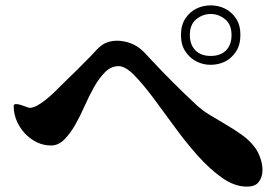

<svg xmlns="http://www.w3.org/2000/svg" viewBox="-20 -727 1040 714"><path d="M653 -597Q653 -634 669.5 -658.5Q686 -683 710.5 -695Q735 -707 763.5 -707Q792 -707 816.5 -695Q841 -683 857.5 -658.5Q874 -634 874 -597Q874 -560 857.5 -535Q841 -510 816.5 -498Q792 -486 763.5 -486Q735 -486 710.5 -498.5Q686 -511 669.5 -535.5Q653 -560 653 -597ZM686 -597Q686 -561 706.5 -540Q727 -519 763 -519Q800 -519 820.5 -539.5Q841 -560 841 -597Q841 -636 817 -655.5Q793 -675 763.5 -675Q734 -675 710 -655.5Q686 -636 686 -597ZM31 -332Q31 -340 39 -340Q47 -340 57 -337Q67 -334 77 -330Q87 -326 91 -326Q104 -326 121 -336Q138 -346 155 -360Q172 -374 187 -389Q202 -404 211 -413Q239 -440 266.5 -467Q294 -494 321 -522Q330 -532 339.5 -542Q349 -552 360 -560Q375 -570 393.5 -573.5Q412 -577 431.5 -574.5Q451 -572 468.5 -565Q486 -558 500 -547Q511 -538 521 -527.5Q531 -517 541 -506Q621 -420 707 -340Q731 -317 761 -299Q791 -281 821.5 -263Q852 -245 879.5 -225.5Q907 -206 927 -180Q940 -163 948.5 -138Q957 -113 956 -90Q955 -67 942 -50Q929 -33 898 -33Q852 -33 805.5 -66Q759 -99 714.5 -149Q670 -199 628 -257Q586 -315 548.5 -365Q511 -415 478.5 -448Q446 -481 421 -481Q393 -481 371 -459Q349 -437 330.5 -404.5Q312 -372 295 -333.5Q278 -295 259.5 -262.5Q241 -230 219 -208Q197 -186 170 -186Q141 -186 116 -198.5Q91 -211 72 -231.5Q53 -252 42 -278Q31 -304 31 -332Z"/></svg>

Font: SoukouMincho
Style: Regular
Weight: 400
Designer: Dr. Ken Lunde (project architect, glyph set definition & overall production); Masataka HATTORI  (production & ideograph 
Foundry: Adobe Systems Incorporated
Version: Version 1.00